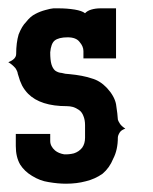

<svg xmlns="http://www.w3.org/2000/svg" viewBox="-20 -443 368 463"><path d="M0 -293Q19 -300.3 19 -313Q19 -339.8 24.9 -359.9Q32.7 -379.9 43 -390.1Q53.2 -403.3 64.9 -409.2Q76.7 -415.5 89.8 -418.9Q102.1 -422.4 108.9 -422.9H121.1Q141.6 -422.9 160.2 -419.9Q177.7 -417 185.1 -411.1Q190.4 -417 200.2 -419.9Q210.4 -422.9 222.2 -422.9H259.8V-302.2H181.2V-319.8Q181.2 -331.1 171.9 -341.8Q163.6 -353 143.1 -353Q121.6 -353 111.8 -345.2Q103 -337.9 101.1 -316.9Q101.1 -298.3 104 -288.1Q106.9 -278.3 112.8 -272.9Q120.1 -267.6 128.9 -267.1Q136.7 -264.6 147.9 -264.2Q179.7 -261.2 201.2 -253.9Q221.2 -248.5 237.8 -231Q255.9 -211.4 259.8 -191.9Q263.7 -166.5 264.2 -154.8Q264.6 -151.9 269 -145Q272.5 -139.2 282.2 -132.8Q272.5 -129.4 269 -124Q264.6 -117.2 264.2 -111.8Q264.2 -81.5 252.9 -60.1Q244.1 -38.1 227.1 -23.9Q209 -11.2 187 -5.9Q165 0 139.2 0Q119.6 0 97.2 -3.9Q76.7 -6.8 57.1 -19Q39.1 -29.8 28.8 -45.9Q18.1 -64 18.1 -90.8V-120.1H101.1V-103Q101.1 -90.3 112.8 -80.1Q121.1 -73.2 134.8 -70.8Q146.5 -70.3 158.2 -73.2Q170.4 -77.1 178.2 -86.9Q185.1 -96.7 185.1 -110.8V-141.1Q185.1 -153.8 181.2 -163.1Q177.7 -172.9 169.9 -178.2Q163.6 -182.6 155.8 -185.1Q148.4 -187 141.1 -187Q77.6 -187 47.9 -216.8Q39.6 -225.1 33.2 -236.8Q27.3 -249 24.9 -258.8L22.9 -265.1Q22.5 -270.5 17.1 -278.8Q8.8 -288.1 0 -293Z"/></svg>

Font: Wyoming
Style: Regular
Weight: 400
Designer: Old Hat Creative
Version: Version 2.00 2016